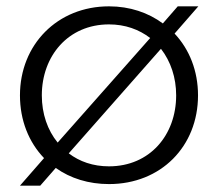

<svg xmlns="http://www.w3.org/2000/svg" viewBox="-20 -534 688 606"><path d="M107 52 156 -4C202 29 260 47 324 47C488 47 605 -72 605 -233C605 -310 578 -378 531 -428L606 -514H541L494 -460C448 -494 390 -514 324 -514C161 -514 43 -393 43 -233C43 -154 71 -85 119 -35L43 52ZM162 -84C130 -123 112 -175 112 -233C112 -357 195 -457 324 -457C375 -457 419 -441 454 -414ZM488 -380C519 -340 536 -289 536 -233C536 -108 453 -9 324 -9C274 -9 231 -24 197 -50Z"/></svg>

Font: LINE Seed JP App_OTF Regular
Style: Regular
Weight: 400
Designer: LY Corporation & Fontrix & Fontworks
Version: Version 1.002